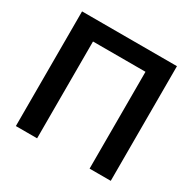

<svg xmlns="http://www.w3.org/2000/svg" viewBox="-160 -892 1059 1055"><g transform="rotate(30 370.0 -364.0)"><path d="M670.9 -727.5V0H536.6V-614.3H203.6V0H68.8V-727.5Z"/></g></svg>

Font: V-Inter
Style: SemiBold-600
Weight: 600
Designer: Rasmus Andersson
Foundry: rsms
Version: Version 4.000;git-4146feb